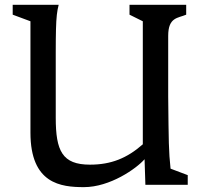

<svg xmlns="http://www.w3.org/2000/svg" viewBox="-20 -767 853 797"><path d="M106.4 -216.3C106.4 -3.4 233.4 9.8 328.6 9.8C436.5 9.8 545.9 -66.9 580.1 -106C581.1 -64.5 583.5 0 583.5 0H759.3V-40L688 -66.9C680.2 -140.6 680.2 -176.3 678.2 -367.2V-618.2C678.2 -696.3 718.8 -691.4 752.9 -706.1V-747.1H517.6V-706.1L572.8 -678.7V-168C507.3 -110.4 441.4 -83.5 353.5 -83.5C238.3 -83.5 211.4 -140.6 211.4 -278.3V-401.9C211.4 -642.6 210 -695.8 223.6 -747.1H32.7V-706.1L106.4 -678.7Z"/></svg>

Font: Donegal One
Style: Regular
Weight: 400
Designer: Gary Lonergan
Foundry: Sorkin Type Co.
Version: Version 1.004